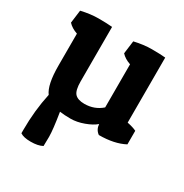

<svg xmlns="http://www.w3.org/2000/svg" viewBox="-168 -645 951 992"><g transform="rotate(30 307.5 -149.5)"><path d="M88 179Q88 64 111 -42Q79 -85 79 -198V-389Q44 -401 24 -423L34 -500Q90 -513 138 -513Q186 -513 219 -510V-185Q219 -131 236.5 -112.5Q254 -94 293 -94Q353 -94 396 -132V-389Q361 -401 341 -423L351 -500Q407 -513 455 -513Q503 -513 536 -510V-122Q571 -115 591 -105V-24Q531 8 439 8Q414 -10 412 -42Q389 -22 348 -7Q307 8 269.5 8Q232 8 205 4Q221 103 221 145Q221 187 220 200Q194 214 151 214Q108 214 88 200Q88 190 88 179Z"/></g></svg>

Font: Patua One
Style: Regular
Weight: 400
Designer: luciano Vergara
Foundry: Luciano Vergara
Version: Version 1.002